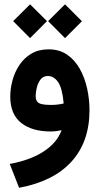

<svg xmlns="http://www.w3.org/2000/svg" viewBox="-20 -619 470 904"><path d="M206.5 -519.5 286.1 -598.6 365.7 -519 286.1 -439.5ZM42 -519.5 121.6 -598.6 201.2 -519.5 121.6 -439.5ZM270 -5.9Q243.7 0 218.8 0Q129.9 0 79.1 -40.8Q28.3 -81.5 28.3 -164.1Q28.3 -202.6 39.1 -241.7Q49.8 -280.8 72 -313.7Q94.2 -346.7 128.2 -366.7Q162.1 -386.7 209 -386.7Q259.3 -386.7 295.7 -361.8Q332 -336.9 355.5 -295.2Q378.9 -253.4 390.1 -202.6Q401.4 -151.9 401.4 -100.6Q401.4 48.8 316.4 142.1Q231.4 235.4 69.8 265.1L25.9 152.8Q122.6 135.3 185.5 94.2Q248.5 53.2 270 -5.9ZM279.8 -131.8Q273.4 -204.1 253.4 -232.7Q233.4 -261.2 205.1 -261.2Q184.1 -261.2 171.6 -245.6Q159.2 -230 153.6 -207.8Q147.9 -185.5 147.9 -166.5Q147.9 -144 161.6 -134.5Q175.3 -125 221.2 -125Q251.5 -125 279.8 -131.8Z"/></svg>

Font: Vazir UI
Style: Bold-UI
Weight: 700
Designer: Saber Rastikerdar
Foundry: Saber Rastikerdar
Version: Version 30.1.0